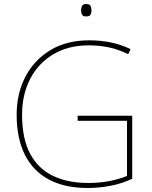

<svg xmlns="http://www.w3.org/2000/svg" viewBox="-20 -927 760 957"><path d="M367 -350H639V-36Q591 -13 533.5 -1.5Q476 10 417 10Q302 10 223 -32.5Q144 -75 103.5 -156.5Q63 -238 63 -355Q63 -461 106.5 -544.5Q150 -628 231 -677Q312 -726 424 -726Q481 -726 532.5 -715.5Q584 -705 631 -682L619 -657Q568 -682 519.5 -691.5Q471 -701 423 -701Q320 -701 245 -656Q170 -611 130 -533Q90 -455 90 -356Q90 -235 130.5 -160Q171 -85 245 -50Q319 -15 419 -15Q477 -15 525.5 -24.5Q574 -34 613 -50V-325H367ZM409 -907Q427 -907 431.5 -897.5Q436 -888 436 -876Q436 -863 431.5 -854Q427 -845 409 -845Q394 -845 389 -854Q384 -863 384 -876Q384 -888 389 -897.5Q394 -907 409 -907Z"/></svg>

Font: Noto Sans Cham Thin
Style: Regular
Weight: 250
Version: Version 2.002